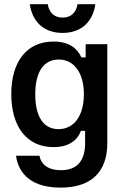

<svg xmlns="http://www.w3.org/2000/svg" viewBox="-20 -709 594 908"><path d="M275.8 -553.3C370.8 -553.3 420.8 -613.3 430.8 -689.2H346.7C340.8 -654.2 320 -625.8 275.8 -625.8C232.5 -625.8 211.7 -654.2 205.8 -689.2H120.8C131.7 -613.3 180.8 -553.3 275.8 -553.3ZM266.7 178.3C413.3 178.3 487.5 102.5 487.5 -32.5V-500H385V-437.5H365C345.8 -480 306.7 -512.5 233.3 -512.5C103.3 -512.5 33.3 -413.3 33.3 -264.2C33.3 -110 106.7 -13.3 233.3 -13.3C304.2 -13.3 345.8 -44.2 362.5 -90H382.5V-32.5C382.5 54.2 342.5 95.8 268.3 95.8C200.8 95.8 172.5 62.5 166.7 27.5H55.8C63.3 85.8 102.5 178.3 266.7 178.3ZM256.7 -98.3C187.5 -98.3 146.7 -154.2 146.7 -263.3C146.7 -370 187.5 -427.5 257.5 -427.5C331.7 -427.5 376.7 -362.5 376.7 -263.3C376.7 -165 332.5 -98.3 256.7 -98.3Z"/></svg>

Font: Familjen Grotesk Medium
Style: Regular
Weight: 500
Designer: Anders Wikstroem, Jonas Baeckman, Matilda Gysing, Kristian Moeller
Foundry: Familjen STHLM AB
Version: Version 2.000